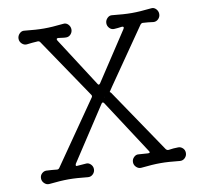

<svg xmlns="http://www.w3.org/2000/svg" viewBox="-81 -812 960 911"><g transform="rotate(-10 399.0 -356.5)"><path d="M84 12Q71 13 60.5 3Q50 -7 50 -21Q50 -35 59.5 -44Q69 -53 81 -53Q93 -53 106.5 -51.5Q120 -50 133 -49Q140 -49 144 -55L354 -358Q358 -364 354 -370L159 -658Q155 -664 148 -664Q134 -663 120.5 -662Q107 -661 94 -659Q81 -658 70.5 -668Q60 -678 60 -692Q60 -706 70.5 -716.5Q81 -727 94 -725Q124 -722 146 -720.5Q168 -719 188 -719Q208 -719 230 -720.5Q252 -722 281 -725Q295 -727 305 -716.5Q315 -706 315 -692Q315 -679 306 -669Q297 -659 284 -659Q275 -659 265.5 -660.5Q256 -662 246 -663Q234 -663 240 -652L392 -416Q397 -407 404 -416L559 -652Q561 -656 561 -658Q561 -663 553 -663Q543 -662 533 -660.5Q523 -659 514 -659Q501 -659 492 -669Q483 -679 483 -692Q483 -706 493.5 -716.5Q504 -727 517 -725Q547 -722 569 -720.5Q591 -719 611 -719Q631 -719 653 -720.5Q675 -722 704 -725Q718 -727 728 -716.5Q738 -706 738 -692Q738 -678 728 -668Q718 -658 704 -659Q692 -661 679.5 -662Q667 -663 653 -664Q647 -664 642 -658L458 -392L442 -368Q443 -369 449 -362L657 -55Q662 -49 669 -49Q681 -51 693.5 -52Q706 -53 717 -53Q729 -53 738.5 -44Q748 -35 748 -21Q748 -7 738 3Q728 13 714 12Q685 9 663 7.5Q641 6 621 6Q600 6 578 7.5Q556 9 527 12Q514 13 503.5 3Q493 -7 493 -21Q493 -35 503.5 -45Q514 -55 527 -53L570 -50H572Q584 -50 577 -60L407 -321Q401 -329 395 -321L225 -61Q223 -57 223 -55Q223 -48 231 -50L271 -53Q284 -55 294.5 -45Q305 -35 305 -21Q305 -7 295 3Q285 13 271 12Q242 9 220 7.5Q198 6 178 6Q157 6 135 7.5Q113 9 84 12ZM413 -347Q415 -349 414 -350Q413 -347 413 -347Z"/></g></svg>

Font: Kiwi Maru Light
Style: Regular
Weight: 300
Designer: Hiroki-Chan
Version: Version 1.100